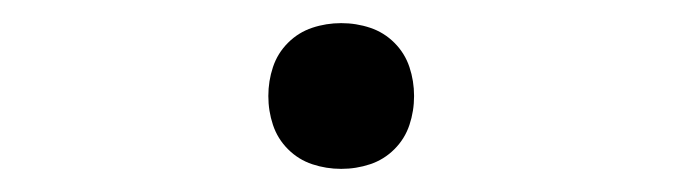

<svg xmlns="http://www.w3.org/2000/svg" viewBox="-20 -408 590 166"><path d="M275 -262Q262 -262 250 -266Q238 -270 229 -279Q220 -288 216 -300Q212 -312 212 -325Q212 -338 216 -350Q220 -362 229 -371Q238 -380 250 -384Q262 -388 275 -388Q288 -388 300 -384Q312 -380 321 -371Q330 -362 334 -350Q338 -338 338 -325Q338 -312 334 -300Q330 -288 321 -279Q312 -270 300 -266Q288 -262 275 -262Z"/></svg>

Font: Lode Dark Term
Style: Regular
Weight: 400
Monospace: yes
Designer: Belleve Invis
Foundry: Belleve Invis
Version: Version 29.2.0